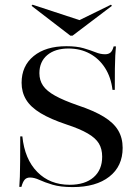

<svg xmlns="http://www.w3.org/2000/svg" viewBox="-20 -777 589 809"><path d="M286.3 11.3Q234.7 11.3 201.2 1.2Q167.7 -8.9 146 -19Q124.2 -29 106.5 -29Q91.9 -29 83.9 -19.8Q75.8 -10.5 70.2 10.5H61.3Q62.9 -7.3 63.7 -32.7Q64.5 -58.1 64.9 -98.8Q65.3 -139.5 65.3 -202.4H74.2Q83.9 -106.5 137.1 -52.4Q190.3 1.6 273.4 1.6Q337.9 1.6 374.2 -29.8Q410.5 -61.3 410.5 -116.9Q410.5 -149.2 396.8 -172.2Q383.1 -195.2 350 -214.5Q316.9 -233.9 260.5 -252.4Q192.7 -275 150.8 -300.4Q108.9 -325.8 89.9 -357.3Q71 -388.7 71 -428.2Q71 -499.2 121.8 -540.7Q172.6 -582.3 259.7 -582.3Q303.2 -582.3 332.3 -573.8Q361.3 -565.3 382.3 -556.9Q403.2 -548.4 422.6 -548.4Q437.1 -548.4 445.6 -555.6Q454 -562.9 458.9 -581.5H468.5Q466.9 -564.5 465.7 -543.1Q464.5 -521.8 464.1 -488.3Q463.7 -454.8 463.7 -398.4H454Q447.6 -451.6 422.6 -490.7Q397.6 -529.8 358.1 -551.2Q318.5 -572.6 268.5 -572.6Q212.1 -572.6 179 -544.8Q146 -516.9 146 -468.5Q146 -438.7 161.3 -416.1Q176.6 -393.5 212.1 -373.8Q247.6 -354 308.1 -333.1Q375.8 -310.5 417.3 -285.1Q458.9 -259.7 477.8 -227.8Q496.8 -196 496.8 -154Q496.8 -76.6 440.7 -32.7Q384.7 11.3 286.3 11.3ZM447.6 -757.3 451.6 -752.4 285.5 -626.6H276.6L112.9 -752.4L116.9 -757.3L333.1 -686.3L287.9 -679Z"/></svg>

Font: Playfair 144pt SemiExpanded Medium
Style: Regular
Weight: 500
Width: 6
Designer: Claus Eggers Sørensen
Foundry: Claus Eggers Sørensen
Version: Version 2.203